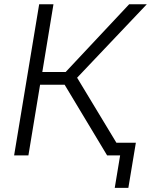

<svg xmlns="http://www.w3.org/2000/svg" viewBox="-20 -748 727 924"><path d="M47.9 0 168.5 -727.5H237.3L183.6 -401.4H295.9L601.6 -727.5H686.5L351.1 -374L577.1 0H495.6L291 -340.3H172.9L116.7 0ZM532.2 156.2 558.1 0H516.1L525.9 -61H633.8L597.7 156.2Z"/></svg>

Font: Inter 17pt Light
Style: Italic
Weight: 300
Italic angle: -9.3988°
Version: Version 4.001;git-66647c0bb